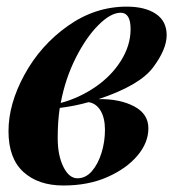

<svg xmlns="http://www.w3.org/2000/svg" viewBox="-20 -551 540 585"><path d="M250 -239.7Q206.5 -227.5 162.1 -222.2Q155.8 -182.1 155.8 -129.9Q155.8 -77.6 173.1 -42.7Q190.4 -7.8 215.8 -7.8Q241.2 -7.8 260 -29.5Q278.8 -51.3 289.3 -85.2Q299.8 -119.1 299.8 -155.3Q299.8 -191.4 286.4 -213.9Q272.9 -236.3 250 -239.7ZM165 -237.3Q221.2 -252.4 270 -285.6Q318.8 -318.8 348.4 -365.7Q377.9 -412.6 377.9 -462.4Q377.9 -512.2 347.7 -512.2Q317.4 -512.2 279.8 -474.6Q242.2 -437 210.4 -373.8Q178.7 -310.5 165 -237.3ZM366.2 -530.8Q421.9 -530.8 454.8 -508.8Q487.8 -486.8 487.8 -443.8Q487.8 -400.9 446.5 -345.7Q405.3 -290.5 280.3 -249Q344.7 -250 388.4 -227.1Q432.1 -204.1 432.1 -160.2Q432.1 -116.2 398.7 -76.7Q365.2 -37.1 307.1 -11.5Q249 14.2 172.9 14.2Q96.7 14.2 51.3 -27.1Q5.9 -68.4 5.9 -151.4Q5.9 -234.4 54.7 -323.7Q103.5 -413.1 186.5 -471.9Q269.5 -530.8 366.2 -530.8Z"/></svg>

Font: PlayfairDisplay-BoldItalic
Style: Bold Italic
Weight: 700
Italic angle: -14.9847°
Designer: Claus Eggers Sørensen
Foundry: Claus Eggers Sørensen
Version: Version 1.002;PS 001.002;hotconv 1.0.70;makeotf.lib2.5.58329